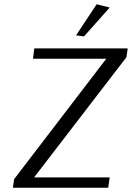

<svg xmlns="http://www.w3.org/2000/svg" viewBox="-20 -876 616 896"><path d="M576 -650 570 -609 139 -48H492L485 0H40L46 -40L476 -602H134L140 -650ZM431 -856 492 -841 372 -706 335 -711Z"/></svg>

Font: ArsenalItalic
Style: Italic
Weight: 400
Italic angle: -9°
Designer: Andrij Shevchenko
Foundry: Stairsfor.com
Version: Version 1.000